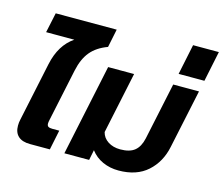

<svg xmlns="http://www.w3.org/2000/svg" viewBox="-109 -925 1263 1086"><g transform="rotate(15 522.0 -382.0)"><path d="M54 -83Q54 -102 58 -119L131 -464Q156 -581 236 -635H71L96 -752H453L431 -645Q368 -622 333 -580Q298 -538 283 -467L218 -160Q215 -147 215 -139Q215 -126 222.5 -121Q230 -116 247 -116H287L263 0H147Q101 0 77.5 -21.5Q54 -43 54 -83Z M505 -60 493 0H348L461 -535H613L537 -175Q545 -142 575 -122.5Q605 -103 647 -103Q702 -103 731 -126.5Q760 -150 771 -200L842 -535H993L920 -191Q901 -99 837.5 -42Q774 15 668 15Q618 15 575.5 -4Q533 -23 505 -60Z M893 -779H1044L1007 -601H856Z"/></g></svg>

Font: Prompt Semibold
Style: Italic
Weight: 600
Italic angle: -12°
Designer: Katatrad Team
Foundry: CadsonDemak
Version: Version 1.000